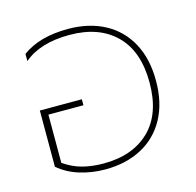

<svg xmlns="http://www.w3.org/2000/svg" viewBox="-88 -641 761 746"><g transform="rotate(-15 293.0 -267.5)"><path d="M229 -272V-248H88V-54Q124 -29 162.5 -19Q201 -9 247 -9Q364 -9 432 -75Q500 -141 500 -267Q500 -393 432.5 -459.5Q365 -526 247 -526Q128 -526 63 -470V-499Q132 -550 247 -550Q331 -550 394 -516.5Q457 -483 491.5 -419.5Q526 -356 526 -267Q526 -179 491.5 -115.5Q457 -52 394 -18.5Q331 15 247 15Q194 15 145 0Q96 -15 60 -46V-272Z"/></g></svg>

Font: Prompt Thin
Style: Regular
Weight: 100
Designer: Katatrad Team
Foundry: CadsonDemak
Version: Version 1.030